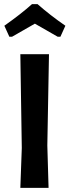

<svg xmlns="http://www.w3.org/2000/svg" viewBox="-20 -905 335 925"><path d="M25 -728 1 -781Q83 -839 134 -885H161Q221 -832 295 -781L271 -728H258Q161 -783 148 -791Q135 -783 38 -728ZM216 -644 208 -204 214 0H78L85 -192L78 -644Z"/></svg>

Font: Alegreya Sans
Style: Bold
Weight: 700
Designer: Juan Pablo del Peral
Foundry: Huerta Tipografica
Version: Version 2.007